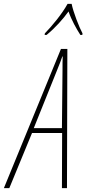

<svg xmlns="http://www.w3.org/2000/svg" viewBox="-88 -969 445 989"><path d="M143 -797 142 -789H152C197 -826 237 -871 265 -910C280 -866 306 -820 326 -789H336L337 -797C320 -828 289 -908 281 -949H260C232 -898 180 -835 143 -797ZM-68 0H-40L77 -284H232L231 0H257L259 -717H226ZM86 -309 205 -605C218 -637 227 -660 233 -678H235C234 -660 234 -634 234 -606L231 -309Z"/></svg>

Font: Noto Sans ExtraCondensed Thin
Style: Italic
Weight: 100
Width: 2
Italic angle: -12°
Designer: Monotype Design Team
Foundry: Monotype Imaging Inc.
Version: Version 2.013